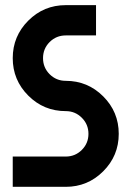

<svg xmlns="http://www.w3.org/2000/svg" viewBox="-20 -723 509 743"><path d="M234.4 -703.1H351.6V-585.9H234.4Q197.8 -585.9 172.1 -560.3Q146.5 -534.7 146.5 -498Q146.5 -461.4 172.1 -435.8Q197.8 -410.2 234.4 -410.2Q319.3 -410.2 379.4 -350.1Q439.5 -290 439.5 -205.1Q439.5 -120.1 379.4 -60.1Q319.3 0 234.4 0H29.3V-117.2H234.4Q271 -117.2 296.6 -142.8Q322.3 -168.5 322.3 -205.1Q322.3 -241.7 296.6 -267.3Q271 -293 234.4 -293Q149.4 -293 89.4 -353Q29.3 -413.1 29.3 -498Q29.3 -583 89.4 -643.1Q149.4 -703.1 234.4 -703.1Z"/></svg>

Font: Gerhaus
Style: Regular
Weight: 400
Designer: GGBotNet
Foundry: GGBotNet
Version: 1.01